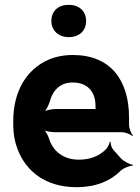

<svg xmlns="http://www.w3.org/2000/svg" viewBox="-20 -766 580 796"><path d="M282 -538C244 -538 210 -531 180 -518C92 -479 35 -390 35 -265V-246C35 -211 41 -178 53 -147C88 -55 170 10 297 10C378 10 438 -16 479 -57C491 -69 518 -80 530 -79L531 -83C518 -84 491 -98 480 -111L449 -146C442 -154 438 -169 439 -177L435 -178C434 -170 426 -153 418 -146C392 -120 355 -104 307 -104C242 -104 199 -140 183 -192C179 -206 167 -226 158 -233L156 -229C165 -223 189 -218 205 -218H485C499 -218 521 -209 529 -202L531 -204C524 -212 515 -234 515 -248V-278C515 -434 438 -538 282 -538ZM376 -326V-320C376 -317 376 -311 378 -310L380 -312C379 -314 373 -314 370 -314H210C193 -314 166 -308 156 -301L159 -297C169 -305 181 -328 186 -344C198 -389 227 -424 281 -424C342 -424 376 -387 376 -326ZM265 -612C308 -612 337 -638 337 -679C337 -720 308 -746 265 -746C222 -746 193 -721 193 -679C193 -639 223 -612 265 -612Z"/></svg>

Font: Asimov
Style: Edge
Weight: 500
Designer: Google
Version: Version 2.000980: 2014